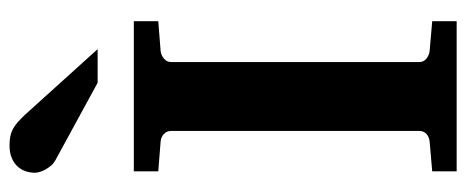

<svg xmlns="http://www.w3.org/2000/svg" viewBox="-305 -664 969 399"><g transform="rotate(-90 179.5 -464.5)"><path d="M22.9 0V-50.8L85 -56.2Q94.2 -57.1 100.6 -62.7Q106.9 -68.4 106.9 -78.1V-592.8Q106.9 -602.5 100.6 -608.4Q94.2 -614.3 85 -615.2L22.9 -620.1V-670.9H335V-620.1L272.9 -615.2Q264.6 -614.3 257.3 -608.4Q250 -602.5 250 -592.8V-78.1Q250 -68.4 257.3 -62.7Q264.6 -57.1 272.9 -56.2L335 -50.8V0ZM207 -746.1 44.9 -834.5Q39.6 -837.4 35.2 -842.5Q30.8 -847.7 27.3 -853.5Q23.9 -859.4 22 -865.5Q20 -871.6 20 -876.5Q20 -885.3 22.9 -894.8Q25.9 -904.3 32.5 -911.9Q39.1 -919.4 50 -924.3Q61 -929.2 77.1 -929.2Q87.4 -929.2 95.2 -927.7Q103 -926.3 110.1 -922.6Q117.2 -918.9 124.3 -912.8Q131.3 -906.7 140.1 -897.5L276.9 -746.1Z"/></g></svg>

Font: Charis SIL Phon
Style: Bold
Weight: 700
Foundry: SIL International
Version: Version 5.000